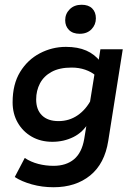

<svg xmlns="http://www.w3.org/2000/svg" viewBox="-20 -606 573 807"><path d="M205 181Q157 181 114 169Q71 157 42 138L84 58Q110 75 141 83Q172 91 205 91Q258 91 291 63.5Q324 36 334 -22L347 -102L354 -93Q329 -50 288.5 -30Q248 -10 200 -10Q151 -10 113.5 -31.5Q76 -53 54.5 -90.5Q33 -128 33 -176Q33 -252 64.5 -303.5Q96 -355 147.5 -382Q199 -409 257 -409Q307 -409 342.5 -393.5Q378 -378 402 -347L392 -336L402 -399H496L435 -14Q420 82 359 131.5Q298 181 205 181ZM226 -97Q271 -97 306.5 -121.5Q342 -146 364 -189L354 -151L380 -312V-290Q364 -304 338 -313Q312 -322 281 -322Q230 -322 197 -304Q164 -286 148 -255.5Q132 -225 132 -188Q132 -145 156.5 -121Q181 -97 226 -97ZM315 -464Q286 -464 270 -480Q254 -496 254 -521Q254 -548 273 -567Q292 -586 323 -586Q352 -586 367.5 -570.5Q383 -555 383 -529Q383 -502 364.5 -483Q346 -464 315 -464Z"/></svg>

Font: Rokkitt SemiBold
Style: Italic
Weight: 600
Italic angle: -9°
Designer: Vernon Adams
Foundry: Vernon Adams
Version: Version 3.103